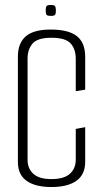

<svg xmlns="http://www.w3.org/2000/svg" viewBox="-20 -747 410 773"><path d="M187 6Q122 6 87 -19Q52 -44 52 -95V-519Q52 -573 83.5 -600.5Q115 -628 184 -628Q256 -628 289.5 -601.5Q323 -575 323 -518V-386L285 -380V-510Q285 -549 264.5 -572Q244 -595 187 -595Q131 -595 111 -571.5Q91 -548 91 -511V-103Q91 -69 114 -47.5Q137 -26 187 -26Q238 -26 261.5 -47.5Q285 -69 285 -104V-228L323 -235V-96Q323 -44 287.5 -19Q252 6 187 6ZM185 -683Q169 -683 166.5 -688.5Q164 -694 164 -704Q164 -715 166.5 -721Q169 -727 184 -727Q200 -727 202.5 -721Q205 -715 205 -704Q205 -694 202.5 -688.5Q200 -683 185 -683Z"/></svg>

Font: Smooch Sans Thin Light
Style: Regular
Weight: 300
Version: Version 1.010